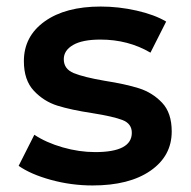

<svg xmlns="http://www.w3.org/2000/svg" viewBox="-20 -560 584 587"><path d="M37 -53 85 -148Q121 -124 171.5 -109.5Q222 -95 271 -95Q383 -95 383 -154Q383 -182 354.5 -193Q326 -204 263 -214Q197 -224 155.5 -237Q114 -250 83.5 -282.5Q53 -315 53 -373Q53 -449 116.5 -494.5Q180 -540 288 -540Q343 -540 398 -527.5Q453 -515 488 -494L440 -399Q372 -439 287 -439Q232 -439 203.5 -422.5Q175 -406 175 -379Q175 -349 205.5 -336.5Q236 -324 300 -313Q364 -303 405 -290Q446 -277 475.5 -246Q505 -215 505 -158Q505 -83 440 -38Q375 7 263 7Q198 7 136 -10Q74 -27 37 -53Z"/></svg>

Font: APTA Sans SemiBold
Style: Bold
Weight: 600
Version: Version 7.200